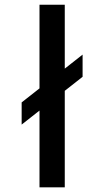

<svg xmlns="http://www.w3.org/2000/svg" viewBox="-20 -802 446 822"><path d="M257.3 -508.2 333.6 -568.2V-473.2L257.3 -413.2V0H149.1V-328.6L72.7 -268.6V-363.6L149.1 -423.6V-781.8H257.3Z"/></svg>

Font: Spartan MB SemBd
Style: Regular
Weight: 600
Designer: Matt Bailey, Mirko Velimirovic
Foundry: Matt Bailey
Version: Version 1.005